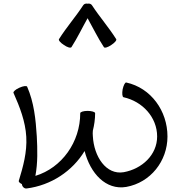

<svg xmlns="http://www.w3.org/2000/svg" viewBox="-20 -1046 1024 1096"><path d="M388 -777C422 -830 449 -887 480 -942C511 -887 538 -830 573 -777C577 -770 596 -776 615 -789C635 -802 648 -817 643 -823C601 -890 548 -950 505 -1016C500 -1024 490 -1027 480 -1025C470 -1027 460 -1024 455 -1016C412 -950 359 -890 317 -823C312 -817 325 -802 345 -789C364 -776 383 -770 388 -777ZM131 30C273 12 394 -70 463 -184C495 -57 584 41 701 21C839 -4 936 -126 936 -267C936 -413 842 -544 701 -575C694 -577 685 -559 680 -536C676 -513 678 -493 685 -491C794 -467 877 -376 877 -267C877 -162 791 -82 686 -63C586 -46 516 -152 510 -269C509 -279 509 -290 510 -300C518 -332 523 -366 523 -400C523 -407 503 -413 480 -413C457 -413 438 -407 438 -400C438 -235 333 -88 182 -42C196 -116 194 -193 190 -268C184 -365 174 -462 135 -551C132 -558 112 -555 90 -545C69 -536 54 -522 57 -516C93 -435 125 -353 130 -265C135 -177 112 -95 87 -13C86 -8 93 -1 105 5C106 19 118 31 131 30Z"/></svg>

Font: Nupuram Expanded Light
Style: Regular
Weight: 300
Width: 7
Designer: Santhosh Thottingal (santhosh.thottingal@gmail.com)
Foundry: SMC
Version: Version 1.000